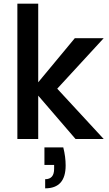

<svg xmlns="http://www.w3.org/2000/svg" viewBox="-20 -760 594 1050"><path d="M547 -551C547 -551 389 -551 389 -551C389 -551 189 -310 189 -310C189 -310 189 -740 189 -740C189 -740 75 -740 75 -740C75 -740 75 0 75 0C75 0 189 0 189 0C189 0 189 -237 189 -237C189 -237 393 0 393 0C393 0 547 0 547 0C547 0 293 -275 293 -275C293 -275 547 -551 547 -551ZM223 46C223 46 223 142 223 142C223 142 276 142 276 142C276 142 276 163 276 163C276 163 276 163 276 163C276 201 260 220 227 220C227 220 227 270 227 270C227 270 227 270 227 270C302 270 339 228 339 145C339 145 339 145 339 145C339 114 335 81 326 46C326 46 223 46 223 46Z"/></svg>

Font: Girnar Poppins
Style: Medium
Weight: 500
Designer: Ninad Kale (Devanagari), Jonny Pinhorn (Latin)
Foundry: Indian Type Foundry
Version: ""